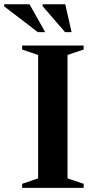

<svg xmlns="http://www.w3.org/2000/svg" viewBox="-72 -904 457 924"><path d="M330.5 -19.5V0H34.5V-19.5L111.5 -45.5V-639.5L34.5 -665.5V-685H330.5V-665.5L253 -639.5V-45.5ZM145.5 -749.5H110L-52 -873.5V-883.5H70ZM272.5 -749.5H241L133 -874.5V-883.5H242Z"/></svg>

Font: Newsreader 36pt SemiBold
Style: Regular
Weight: 600
Designer: Hugues Gentile
Foundry: Production Type
Version: Version 1.003